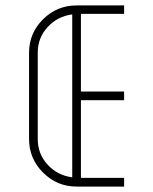

<svg xmlns="http://www.w3.org/2000/svg" viewBox="-20 -687 562 707"><path d="M437 0H262Q190 0 138.5 -51.5Q87 -103 87 -175V-493Q87 -565 138.5 -616Q190 -667 262 -667H437V-636H278V-350H437V-318H278V-32H437ZM246 -34V-634Q192 -627 155.5 -587.5Q119 -548 119 -493V-175Q119 -120 155.5 -80.5Q192 -41 246 -34Z"/></svg>

Font: Zector
Style: Regular
Weight: 400
Designer: GGBot
Version: 0.72